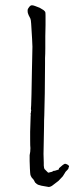

<svg xmlns="http://www.w3.org/2000/svg" viewBox="-20 -706 300 743"><path d="M149.4 -76.2Q149.4 -66.4 149.4 -66.4V-65.4Q150.4 -53.7 152.3 -51.8L164.1 -40L166 -38.1H168.9L175.8 -40Q178.7 -40 182.6 -42Q187.5 -45.9 190.4 -44.9Q193.4 -44.9 199.2 -47.9V-46.9L203.1 -48.8L206.1 -49.8L208 -50.8V-53.7V-54.7Q224.6 -70.3 231.4 -72.3Q235.4 -72.3 242.2 -68.4Q248 -64.5 247.1 -60.5V-59.6L245.1 -57.6V-55.7V-54.7Q244.1 -51.8 240.2 -47.9Q237.3 -44.9 235.4 -43Q232.4 -40 231.4 -37.1Q223.6 -25.4 222.7 -23.4Q214.8 -14.6 206.1 -5.9Q196.3 2 185.5 9.8Q177.7 16.6 168.9 17.6L140.6 12.7Q140.6 12.7 140.6 12.7Q140.6 12.7 140.6 12.7Q132.8 10.7 127 8.8Q120.1 4.9 118.2 2H117.2Q114.3 -2 112.3 -6.8Q109.4 -12.7 103.5 -17.6Q98.6 -25.4 97.7 -29.3Q96.7 -33.2 95.7 -53.7Q94.7 -79.1 94.7 -83Q94.7 -92.8 94.7 -105.5Q97.7 -118.2 97.7 -132.8Q96.7 -138.7 96.7 -165Q95.7 -180.7 98.6 -257.8Q99.6 -259.8 98.6 -263.7Q98.6 -266.6 98.6 -268.6L99.6 -269.5Q99.6 -276.4 100.6 -277.3V-279.3Q100.6 -281.2 99.6 -284.2Q99.6 -287.1 100.6 -298.8Q101.6 -315.4 103.5 -430.7Q103.5 -440.4 104.5 -476.1Q105.5 -511.7 105.5 -525.4Q105.5 -538.1 100.6 -614.3Q99.6 -629.9 97.7 -633.8Q94.7 -639.6 91.8 -645.5Q89.8 -648.4 89.8 -650.4Q88.9 -652.3 87.9 -655.3Q86.9 -658.2 86.9 -666Q86.9 -671.9 92.8 -678.7Q98.6 -686.5 104.5 -685.5Q108.4 -685.5 116.2 -682.6Q125 -679.7 133.8 -675.8Q142.6 -670.9 148.4 -667Q154.3 -662.1 155.3 -659.2Q156.2 -655.3 156.2 -644.5Q156.2 -629.9 156.2 -609.4Q156.2 -588.9 155.3 -565.4Q155.3 -542 155.3 -519.5Q155.3 -497.1 154.3 -481.4V-459Q154.3 -401.4 153.3 -344.7Q152.3 -302.7 151.4 -259.8Q150.4 -243.2 150.4 -216.8Q150.4 -190.4 149.4 -162.1Q148.4 -111.3 148.4 -110.4Q148.4 -109.4 149.4 -76.2ZM235.4 -43Q235.4 -43 235.4 -43Z"/></svg>

Font: ToneOZ-YinPZ-Tsuipita-TC
Style: Regular
Weight: 400
Designer: ÂÆ£ÂøóÂáåJeffrey Xuan(jeffreyx@gmail.com, ToneOZ.com) ÈòøÂù§(cjkFonts)
Foundry: ToneOZ
Version: Version 0.24071